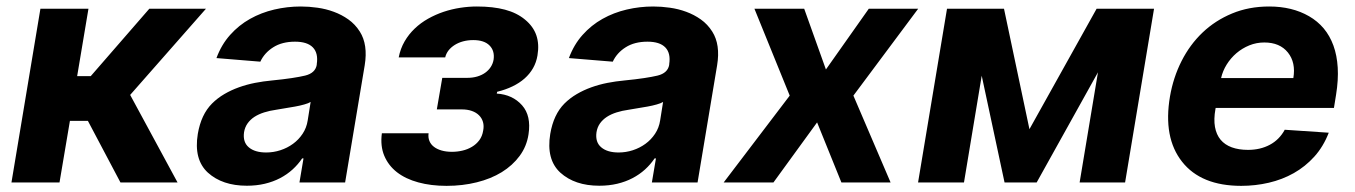

<svg xmlns="http://www.w3.org/2000/svg" viewBox="-20 -573 4254 603"><path d="M106.9 -545.5H257.8L222.3 -333.8H264.9L448.9 -545.5H626.8L388.8 -274.9L537.6 0H358.3L256 -193.5H199.6L166.9 0H16Z M601.2 -152.3Q611.5 -213.4 646 -247.9Q663 -264.9 684.5 -277.5Q706 -290.1 730.3 -298.8Q754.6 -307.5 780.9 -312.7Q807.2 -317.8 834.2 -320.3Q870.7 -323.9 896.3 -327.8Q921.9 -331.7 938.2 -335.6Q970.2 -343.4 974.8 -369.3V-371.4Q980.1 -405.9 962.7 -424Q945.3 -442.1 906.6 -442.1Q865.8 -442.1 838.1 -424.5Q810.4 -407 797.6 -379.3L659.8 -390.6Q675.4 -432.9 702.8 -463.4Q730.1 -494 765.3 -513.7Q800.4 -533.4 841.3 -543Q882.1 -552.6 924.7 -552.6Q950.3 -552.6 976.9 -548.8Q1003.6 -545.1 1028.2 -536Q1052.9 -527 1074.2 -511.9Q1095.5 -496.8 1110.1 -473.7Q1136 -432.9 1125.4 -367.9L1063.9 0H920.5L933.2 -75.6H929Q916.2 -56.5 898.8 -40.7Q881.4 -24.9 859.6 -13.5Q837.7 -2.1 811.6 4.1Q785.5 10.3 755.3 10.3Q678.3 10.3 632.8 -30.9Q588.1 -72.1 601.2 -152.3ZM816.1 -94.1Q838.8 -94.1 860.6 -101.2Q882.5 -108.3 900.2 -121.3Q918 -134.2 930.4 -152.9Q942.8 -171.5 946.4 -195L955.6 -252.8Q948.9 -248.6 935.5 -244.9Q922.2 -241.1 906.6 -238.3Q891 -235.4 875.2 -233Q859.4 -230.5 847.3 -228.3Q827.1 -225.5 809.7 -220Q792.3 -214.5 779.1 -206Q766 -197.4 757.5 -185.4Q748.9 -173.3 746.4 -157.3Q742.2 -126.4 761.4 -110.3Q780.5 -94.1 816.1 -94.1Z M1179.3 -154.5H1326Q1324.2 -141 1328.7 -130.1Q1333.1 -119.3 1342.9 -111.9Q1352.6 -104.4 1367 -100.3Q1381.4 -96.2 1399.5 -96.2Q1416.2 -96.2 1432.4 -100Q1448.5 -103.7 1462.2 -111.9Q1475.9 -120 1485.3 -132.6Q1494.7 -145.2 1497.5 -163Q1500.4 -177.9 1496.8 -190Q1493.3 -202.1 1484.4 -210.9Q1475.5 -219.8 1461.8 -224.6Q1448.2 -229.4 1430.4 -229.4H1351.9L1369 -328.5H1447.4Q1464.5 -328.5 1478.9 -332.7Q1493.3 -337 1503.9 -344.6Q1514.6 -352.3 1521.3 -362.7Q1528.1 -373.2 1530.2 -385.7Q1534.1 -413.4 1517.4 -430.2Q1500.7 -447.1 1466.3 -447.1Q1449.6 -447.1 1434.8 -443.2Q1420.1 -439.3 1408.4 -432Q1396.7 -424.7 1388.8 -414.8Q1381 -404.8 1378.2 -392.8H1232.2Q1237.6 -420.5 1250.7 -443Q1263.8 -465.6 1282.5 -483.3Q1301.1 -501.1 1324.4 -514.2Q1347.7 -527.3 1373.2 -535.9Q1398.8 -544.4 1425.4 -548.5Q1452.1 -552.6 1477.6 -552.6Q1528.8 -552.6 1566.1 -542.6Q1603.3 -532.7 1628.9 -511.4Q1654.8 -490.1 1664.4 -462.2Q1674 -434.3 1668 -398.8Q1664.4 -377.1 1654.1 -359Q1643.8 -340.9 1627.5 -326.5Q1611.2 -312.1 1589.5 -301.7Q1567.8 -291.2 1541.5 -284.8L1540.1 -279.1Q1589.8 -275.9 1619.7 -242.2Q1648.8 -209.2 1639.9 -151.3Q1634.2 -113.3 1612 -83.3Q1589.8 -53.3 1555.8 -32.3Q1521.7 -11.4 1477.3 -0.4Q1432.9 10.7 1382.5 10.7Q1333.5 10.7 1293.7 -0.2Q1253.9 -11 1226.7 -32.1Q1199.6 -53.3 1186.8 -84Q1174 -114.7 1179.3 -154.5Z M1708.1 -152.3Q1718.4 -213.4 1752.8 -247.9Q1769.9 -264.9 1791.4 -277.5Q1812.9 -290.1 1837.2 -298.8Q1861.5 -307.5 1887.8 -312.7Q1914.1 -317.8 1941.1 -320.3Q1977.6 -323.9 2003.2 -327.8Q2028.8 -331.7 2045.1 -335.6Q2077.1 -343.4 2081.7 -369.3V-371.4Q2087 -405.9 2069.6 -424Q2052.2 -442.1 2013.5 -442.1Q1972.7 -442.1 1945 -424.5Q1917.3 -407 1904.5 -379.3L1766.7 -390.6Q1782.3 -432.9 1809.7 -463.4Q1837 -494 1872.2 -513.7Q1907.3 -533.4 1948.2 -543Q1989 -552.6 2031.6 -552.6Q2057.2 -552.6 2083.8 -548.8Q2110.4 -545.1 2135.1 -536Q2159.8 -527 2181.1 -511.9Q2202.4 -496.8 2217 -473.7Q2242.9 -432.9 2232.2 -367.9L2170.8 0H2027.3L2040.1 -75.6H2035.9Q2023.1 -56.5 2005.7 -40.7Q1988.3 -24.9 1966.4 -13.5Q1944.6 -2.1 1918.5 4.1Q1892.4 10.3 1862.2 10.3Q1785.2 10.3 1739.7 -30.9Q1695 -72.1 1708.1 -152.3ZM1922.9 -94.1Q1945.7 -94.1 1967.5 -101.2Q1989.3 -108.3 2007.1 -121.3Q2024.9 -134.2 2037.3 -152.9Q2049.7 -171.5 2053.3 -195L2062.5 -252.8Q2055.8 -248.6 2042.4 -244.9Q2029.1 -241.1 2013.5 -238.3Q1997.9 -235.4 1982.1 -233Q1966.3 -230.5 1954.2 -228.3Q1933.9 -225.5 1916.5 -220Q1899.1 -214.5 1886 -206Q1872.9 -197.4 1864.3 -185.4Q1855.8 -173.3 1853.3 -157.3Q1849.1 -126.4 1868.3 -110.3Q1887.4 -94.1 1922.9 -94.1Z M2252.8 0 2460.2 -272.7 2349.4 -545.5H2505.7L2573.9 -354.8L2708.5 -545.5H2863.6L2660.2 -272.7L2777 0H2622.5L2546.2 -188.6L2409.1 0Z M2954.2 -545.5H3133.2L3213.1 -167.3L3424 -545.5H3604.4L3513.5 0H3370.7L3428.3 -345.9L3235.8 0H3134.9L3063.2 -335.2L3007.5 0H2863.3Z M3654.5 -270.2Q3664.8 -329.9 3690.9 -381.4Q3717 -432.9 3756.9 -470.9Q3796.9 -508.9 3849.6 -530.7Q3902.3 -552.6 3965.9 -552.6Q4038.4 -552.6 4091.3 -522Q4117.9 -506.7 4137.3 -483.7Q4156.6 -460.6 4167.8 -429.9Q4179 -399.1 4181.3 -360.6Q4183.6 -322.1 4176.1 -275.6L4169.4 -234H3797.9L3797.2 -230.1Q3791.5 -198.2 3795.8 -174.2Q3800.1 -150.2 3813.4 -134.2Q3826.7 -118.3 3848.5 -110.3Q3870.4 -102.3 3899.5 -102.3Q3938.2 -102.3 3968 -118.3Q3997.9 -134.2 4014.9 -165.5L4153.1 -156.2Q4136.4 -112.9 4108 -81.3Q4079.5 -49.7 4043.3 -29.3Q4007.1 -8.9 3964.8 0.9Q3922.6 10.7 3878.2 10.7Q3752.1 10.7 3692.5 -65Q3632.5 -141 3654.5 -270.2ZM3815 -327.8H4041.9Q4050.1 -376.4 4024.9 -408Q3999.6 -439.6 3950.6 -439.6Q3926.1 -439.6 3903.8 -430.6Q3881.4 -421.5 3863.3 -406.1Q3845.2 -390.6 3832.6 -370.4Q3820 -350.1 3815 -327.8Z"/></svg>

Font: Inter P
Style: Bold Italic
Weight: 700
Italic angle: 9.39999°
Designer: Rasmus Andersson
Foundry: rsms
Version: Version 3.018;git-588b23468